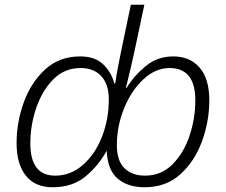

<svg xmlns="http://www.w3.org/2000/svg" viewBox="-20 -780 955 810"><path d="M202 10Q285 10 340 -35Q395 -80 430 -144Q434 -62 477 -26Q520 10 590 10Q680 10 740.5 -44.5Q801 -99 832 -183.5Q863 -268 863 -357Q863 -448 822 -495Q781 -542 711 -542Q644 -542 594.5 -501Q545 -460 514 -409H511Q517 -431 527.5 -476Q538 -521 547 -562L589 -760H532L491 -564Q484 -530 477.5 -496Q471 -462 466 -428H462Q451 -473 416.5 -507.5Q382 -542 318 -542Q231 -542 171.5 -488Q112 -434 81 -350Q50 -266 50 -176Q50 -88 89 -39Q128 10 202 10ZM213 -39Q108 -39 108 -175Q108 -252 133 -325Q158 -398 205 -445.5Q252 -493 320 -493Q376 -493 407.5 -458.5Q439 -424 439 -361Q439 -276 410 -202.5Q381 -129 329.5 -84Q278 -39 213 -39ZM592 -39Q537 -39 505 -70.5Q473 -102 473 -167Q473 -248 503.5 -323Q534 -398 585 -445.5Q636 -493 695 -493Q804 -493 804 -357Q804 -280 779.5 -207Q755 -134 707.5 -86.5Q660 -39 592 -39Z"/></svg>

Font: Noto Sans UI Light
Style: Italic
Weight: 300
Italic angle: -12°
Designer: Monotype Design Team
Foundry: Monotype Imaging Inc.
Version: Version 1.901